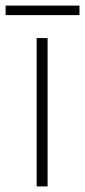

<svg xmlns="http://www.w3.org/2000/svg" viewBox="-42 -666 304 686"><path d="M128 0H89V-530H128ZM242 -646V-612H-22V-646Z"/></svg>

Font: Noto Sans Lao UI ExtLt
Style: Regular
Weight: 200
Designer: Monotype Design Team
Foundry: Monotype Imaging Inc.
Version: Version 2.000; ttfautohint (v1.8.4.7-5d5b)